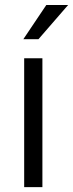

<svg xmlns="http://www.w3.org/2000/svg" viewBox="-20 -767 299 787"><path d="M153.8 -528.3V0H79.1V-528.3ZM75.7 -606.4 169.9 -746.6H259.3L137.7 -606.4Z"/></svg>

Font: Vazirmatn UI Light
Style: Regular
Weight: 300
Designer: Saber Rastikerdar
Foundry: Saber Rastikerdar
Version: Version 33.003